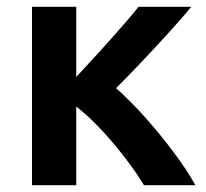

<svg xmlns="http://www.w3.org/2000/svg" viewBox="-20 -544 605 564"><path d="M74 0V-524H204V-318Q235 -351 269.5 -389Q304 -427 335.5 -463Q367 -499 387 -524H542Q513 -489 472.5 -444.5Q432 -400 391.5 -357.5Q351 -315 321 -285Q363 -248 407 -198.5Q451 -149 490 -97Q529 -45 554 0H403Q380 -38 346.5 -81.5Q313 -125 276 -164.5Q239 -204 204 -231V0Z"/></svg>

Font: Ubuntu Sans
Style: Bold
Weight: 700
Designer: Dalton Maag Ltd
Foundry: Dalton Maag Ltd
Version: Version 1.006; ttfautohint (v1.8.4.7-5d5b)